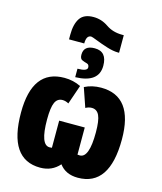

<svg xmlns="http://www.w3.org/2000/svg" viewBox="-139 -1072 995 1182"><g transform="rotate(15 358.5 -480.5)"><path d="M198 -829V-799H295Q295 -851 326 -851Q332 -851 364.5 -838Q397 -825 438 -812Q479 -799 510 -799H517V-911H506Q447 -911 403.5 -941Q360 -971 309 -971Q248 -971 223 -933.5Q198 -896 198 -829ZM296 -728Q296 -702 311 -695.5Q326 -689 341.5 -685Q357 -681 357 -662Q357 -638 295 -638V-584Q444 -588 444 -696Q444 -787 366 -787Q296 -787 296 -728ZM352 -44Q392 10 470 10Q672 10 672 -288Q672 -563 467 -563Q409 -563 362 -539L404 -417Q423 -428 443 -428Q476 -428 491 -396Q506 -364 506 -288Q506 -126 447 -126Q443 -126 432 -127V-300H269V-127Q259 -126 254 -126Q195 -126 195 -288Q195 -364 209.5 -396Q224 -428 257 -428Q276 -428 296 -417L338 -539Q290 -563 233 -563Q29 -563 29 -288Q29 10 230 10Q305 10 352 -44Z"/></g></svg>

Font: Noto Sans Display Condensed Black
Style: Regular
Weight: 900
Width: 3
Designer: Monotype Design team
Foundry: Monotype Imaging Inc.
Version: 1.000